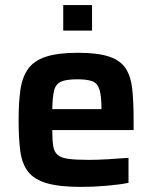

<svg xmlns="http://www.w3.org/2000/svg" viewBox="-20 -725 597 753"><path d="M298 8Q213 8 163.5 -6.5Q114 -21 90 -52Q66 -83 59.5 -133Q53 -183 53 -254Q53 -323 60 -372.5Q67 -422 90 -454.5Q113 -487 160 -502.5Q207 -518 286 -518Q365 -518 409.5 -502.5Q454 -487 474 -455Q494 -423 499 -373Q504 -323 504 -254V-215H185Q185 -177 188.5 -153.5Q192 -130 205.5 -118Q219 -106 248 -102Q277 -98 329 -98Q360 -98 404 -100.5Q448 -103 484 -106V-8Q451 -1 398.5 3.5Q346 8 298 8ZM185 -297H378Q378 -349 370 -374Q362 -399 341.5 -406.5Q321 -414 284 -414Q241 -414 220 -405Q199 -396 192.5 -371Q186 -346 185 -297ZM228 -605V-705H341V-605Z"/></svg>

Font: Saira SemiBold
Style: Regular
Weight: 600
Designer: Hector Gatti with collaboration of the Omnibus-Type team
Foundry: Omnibus-Type
Version: Version 1.100; ttfautohint (v1.8.3)